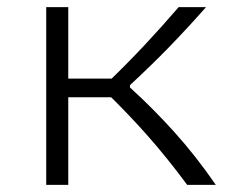

<svg xmlns="http://www.w3.org/2000/svg" viewBox="-20 -520 660 540"><path d="M110 0V-500H172V0ZM345.5 -280.5V-274Q409 -216.5 469.8 -149.2Q530.5 -82 587 0H506.5Q451 -75 397.2 -136Q343.5 -197 277.5 -261.5L313 -246.5H150V-299H317L270.5 -276Q336.5 -339.5 386.5 -393Q436.5 -446.5 482.5 -500H559.5Q506 -439.5 456.2 -388.2Q406.5 -337 345.5 -280.5Z"/></svg>

Font: Monaspace Argon Var ExtraLight
Style: Regular
Weight: 200
Designer: Riley Cran and the Lettermatic Team
Version: Version 1.200 (Monaspace Argon Var)